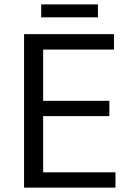

<svg xmlns="http://www.w3.org/2000/svg" viewBox="-20 -856 596 876"><path d="M168 -835.9H426.8V-776.9H168ZM89.8 0V-700.2H500V-629.9H176.8V-396H479V-326.2H176.8V-69.8H506.8V0Z"/></svg>

Font: Post Grotesk Regular
Style: Regular
Weight: 500
Version: 0.900; ttfautohint (v0.96) -l 8 -r 50 -G 200 -x 14 -w "gGD" 